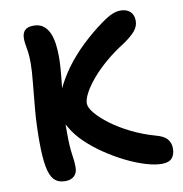

<svg xmlns="http://www.w3.org/2000/svg" viewBox="-81 -787 832 875"><g transform="rotate(-10 335.0 -349.5)"><path d="M598 11Q567 11 524 -2Q481 -15 434.5 -38Q388 -61 343.5 -91Q299 -121 263 -155.5Q227 -190 206 -227Q201 -235 197 -242Q197 -224 197 -206Q197 -169 198.5 -145Q200 -121 202.5 -104.5Q205 -88 206.5 -73.5Q208 -59 208 -41Q208 -16 193 -2Q178 12 152 12Q119 12 100.5 -7Q82 -26 74 -70Q66 -114 66 -187Q66 -265 72 -333.5Q78 -402 83.5 -456Q89 -510 89 -543Q89 -575 86.5 -594.5Q84 -614 81 -629Q78 -644 78 -660Q78 -685 90.5 -698Q103 -711 131 -711Q161 -711 179 -695.5Q197 -680 206 -656Q215 -632 218 -604Q221 -576 221 -552Q221 -509 215 -453Q213 -430 210 -407Q231 -451 263 -496Q299 -545 345.5 -589.5Q392 -634 442 -670Q472 -692 493 -701Q514 -710 534 -710Q561 -710 577.5 -695Q594 -680 594 -652Q594 -627 577 -606.5Q560 -586 524 -561Q476 -531 436.5 -497.5Q397 -464 368.5 -430.5Q340 -397 324.5 -368Q309 -339 309 -319Q309 -300 331.5 -273Q354 -246 393 -217Q432 -188 483.5 -162.5Q535 -137 592 -121Q630 -111 645 -93.5Q660 -76 660 -49Q660 -22 646 -5.5Q632 11 598 11Z"/></g></svg>

Font: Shantell Sans Light SemiBold
Style: Regular
Weight: 600
Version: Version 1.008;[ac192a2d6]